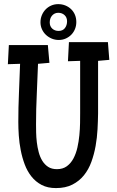

<svg xmlns="http://www.w3.org/2000/svg" viewBox="-20 -915 579 952"><path d="M522 -618.2 466.3 -613.3V-352.5Q465.8 -315.9 463.6 -274.2Q461.4 -232.4 454.1 -191.4Q446.8 -150.4 433.1 -112.5Q419.4 -74.7 396.2 -45.9Q373 -17.1 339.1 0.2Q305.2 17.6 257.3 17.6Q216.3 17.6 186.5 2Q156.7 -13.7 136 -39.8Q115.2 -65.9 102.5 -99.9Q89.8 -133.8 82.8 -170.2Q75.7 -206.5 73.2 -242.7Q70.8 -278.8 70.8 -309.6Q70.8 -381.8 74 -453.9Q77.1 -525.9 79.6 -598.6L19 -596.7L23.9 -691.4H217.3L225.1 -603.5L168.5 -598.6Q166 -523.4 162.4 -448.7Q158.7 -374 158.7 -298.8Q158.7 -280.8 159.2 -257.6Q159.7 -234.4 162.6 -209.5Q165.5 -184.6 171.9 -160.6Q178.2 -136.7 189.7 -117.9Q201.2 -99.1 218.8 -87.6Q236.3 -76.2 262.2 -76.2Q291.5 -76.2 311.5 -90.8Q331.5 -105.5 344.2 -129.4Q356.9 -153.3 363.8 -183.6Q370.6 -213.9 373.5 -244.6Q376.5 -275.4 377 -304.4Q377.4 -333.5 377.4 -354.5V-613.3L316.9 -611.3L321.8 -706.1H515.1ZM358.4 -805.7Q358.4 -787.1 351.8 -771Q345.2 -754.9 333.5 -742.9Q321.8 -731 305.9 -723.9Q290 -716.8 271.5 -716.8Q252.9 -716.8 236.6 -723.6Q220.2 -730.5 207.8 -742.2Q195.3 -753.9 188 -770Q180.7 -786.1 180.7 -804.7Q180.7 -823.2 187.5 -839.6Q194.3 -856 206.1 -868.2Q217.8 -880.4 233.9 -887.5Q250 -894.5 268.6 -894.5Q287.6 -894.5 304 -887.9Q320.3 -881.3 332.5 -869.6Q344.7 -857.9 351.6 -841.6Q358.4 -825.2 358.4 -805.7ZM312.5 -809.6Q312.5 -828.6 300 -840.1Q287.6 -851.6 268.6 -851.6Q258.3 -851.6 250.5 -847.4Q242.7 -843.3 237.3 -836.7Q231.9 -830.1 229.2 -821.5Q226.6 -813 226.6 -803.7Q226.6 -784.7 239 -773.2Q251.5 -761.7 270.5 -761.7Q291 -761.7 301.8 -775.6Q312.5 -789.6 312.5 -809.6Z"/></svg>

Font: Maiden Orange
Style: Regular
Weight: 400
Designer: Astigmatic (AOETI)
Foundry: Astigmatic (AOETI)
Version: Version 1.000